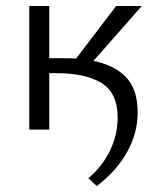

<svg xmlns="http://www.w3.org/2000/svg" viewBox="-20 -434 524 643"><path d="M441 -58Q441 13 405 76.5Q369 140 304 189L276 163Q323 123 348.5 70Q374 17 374 -40Q374 -123 320 -156Q266 -189 168 -189H145V0H78V-414H145V-239H190Q220 -239 235 -238L369 -414H455L293 -230Q363 -216 402 -175.5Q441 -135 441 -58Z"/></svg>

Font: Ysabeau
Style: Regular
Weight: 400
Designer: Christian Thalmann (Catharsis Fonts)
Version: Version 0.003